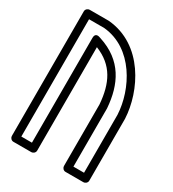

<svg xmlns="http://www.w3.org/2000/svg" viewBox="-211 -1001 1017 1127"><g transform="rotate(30 297.0 -437.5)"><path d="M156.4 -40H84.5V-835H187.1C391.8 -816.1 501.6 -599.5 509.5 -432.8V-40H437.6V-433.8C437.6 -434.6 437.6 -434.9 437.5 -436C425.7 -590.8 365.4 -718.3 198.1 -772.2L189 -775.1C187.4 -775.6 156.4 -787.1 156.4 -751.3ZM181.4 10C192.1 10 206.4 0.1 206.4 -15V-716.1C331.2 -666.5 377 -569.6 387.6 -432.9V-15C387.6 -4.3 397.5 10 412.6 10H534.5C545.2 10 559.5 0.1 559.5 -15V-433.3C559.5 -433.6 559.5 -434.1 559.5 -434.5C551.2 -615.6 431.8 -864 190.3 -884.9C189.8 -885 188.8 -885 188.2 -885H59.5C48.8 -885 34.5 -875.1 34.5 -860V-15C34.5 -4.3 44.4 10 59.5 10Z"/></g></svg>

Font: Stormning Aesir
Style: Light
Weight: 400
Designer: Robert Jablonski, Mew Too
Foundry: Cannot Into Space Fonts
Version: Version 0.90